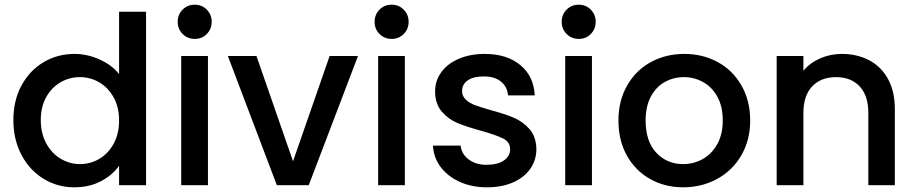

<svg xmlns="http://www.w3.org/2000/svg" viewBox="-20 -790 3907 819"><path d="M37 -278Q37 -361 71.5 -425Q106 -489 165.5 -524.5Q225 -560 298 -560Q352 -560 404.5 -536.5Q457 -513 488 -474V-740H603V0H488V-83Q460 -43 410.5 -17Q361 9 297 9Q225 9 165.5 -27.5Q106 -64 71.5 -129.5Q37 -195 37 -278ZM488 -276Q488 -333 464.5 -375Q441 -417 403 -439Q365 -461 321 -461Q277 -461 239 -439.5Q201 -418 177.5 -376.5Q154 -335 154 -278Q154 -221 177.5 -178Q201 -135 239.5 -112.5Q278 -90 321 -90Q365 -90 403 -112Q441 -134 464.5 -176.5Q488 -219 488 -276Z M811 -624Q780 -624 759 -645Q738 -666 738 -697Q738 -728 759 -749Q780 -770 811 -770Q841 -770 862 -749Q883 -728 883 -697Q883 -666 862 -645Q841 -624 811 -624ZM867 -551V0H753V-551Z M1230 -102 1386 -551H1507L1297 0H1161L952 -551H1074Z M1651 -624Q1620 -624 1599 -645Q1578 -666 1578 -697Q1578 -728 1599 -749Q1620 -770 1651 -770Q1681 -770 1702 -749Q1723 -728 1723 -697Q1723 -666 1702 -645Q1681 -624 1651 -624ZM1707 -551V0H1593V-551Z M2057 9Q1992 9 1940.5 -14.5Q1889 -38 1859 -78.5Q1829 -119 1827 -169H1945Q1948 -134 1978.5 -110.5Q2009 -87 2055 -87Q2103 -87 2129.5 -105.5Q2156 -124 2156 -153Q2156 -184 2126.5 -199Q2097 -214 2033 -232Q1971 -249 1932 -265Q1893 -281 1864.5 -314Q1836 -347 1836 -401Q1836 -445 1862 -481.5Q1888 -518 1936.5 -539Q1985 -560 2048 -560Q2142 -560 2199.5 -512.5Q2257 -465 2261 -383H2147Q2144 -420 2117 -442Q2090 -464 2044 -464Q1999 -464 1975 -447Q1951 -430 1951 -402Q1951 -380 1967 -365Q1983 -350 2006 -341.5Q2029 -333 2074 -320Q2134 -304 2172.5 -287.5Q2211 -271 2239 -239Q2267 -207 2268 -154Q2268 -107 2242 -70Q2216 -33 2168.5 -12Q2121 9 2057 9Z M2449 -624Q2418 -624 2397 -645Q2376 -666 2376 -697Q2376 -728 2397 -749Q2418 -770 2449 -770Q2479 -770 2500 -749Q2521 -728 2521 -697Q2521 -666 2500 -645Q2479 -624 2449 -624ZM2505 -551V0H2391V-551Z M2894 9Q2816 9 2753 -26.5Q2690 -62 2654 -126.5Q2618 -191 2618 -276Q2618 -360 2655 -425Q2692 -490 2756 -525Q2820 -560 2899 -560Q2978 -560 3042 -525Q3106 -490 3143 -425Q3180 -360 3180 -276Q3180 -192 3142 -127Q3104 -62 3038.5 -26.5Q2973 9 2894 9ZM2894 -90Q2938 -90 2976.5 -111Q3015 -132 3039 -174Q3063 -216 3063 -276Q3063 -336 3040 -377.5Q3017 -419 2979 -440Q2941 -461 2897 -461Q2853 -461 2815.5 -440Q2778 -419 2756 -377.5Q2734 -336 2734 -276Q2734 -187 2779.5 -138.5Q2825 -90 2894 -90Z M3571 -560Q3636 -560 3687.5 -533Q3739 -506 3768 -453Q3797 -400 3797 -325V0H3684V-308Q3684 -382 3647 -421.5Q3610 -461 3546 -461Q3482 -461 3444.5 -421.5Q3407 -382 3407 -308V0H3293V-551H3407V-488Q3435 -522 3478.5 -541Q3522 -560 3571 -560Z"/></svg>

Font: A Bank Premium Med
Style: Regular
Weight: 500
Designer: Ninad Kale (Devanagari), Jonny Pinhorn (Latin), Htun Naung (Myanmar)
Foundry: Indian Type Foundry
Version: 4.004